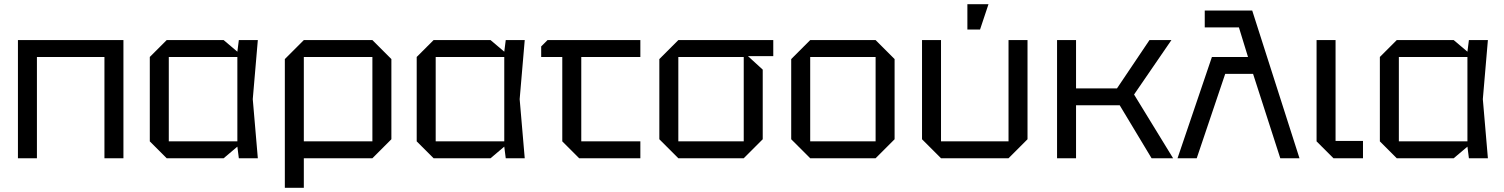

<svg xmlns="http://www.w3.org/2000/svg" viewBox="-20 -750 7130 910"><path d="M65 0V-560H565V0H475V-480H155V0Z M770 0 690 -80V-480L770 -560H1040L1105 -505L1112 -560H1202L1178 -280L1202 0H1112L1105 -55L1040 0ZM780 -80H1105V-480H780Z M1330 140V-470L1420 -560H1745L1835 -470V-90L1745 0H1420V140ZM1745 -480H1420V-80H1745Z M2035 0 1955 -80V-480L2035 -560H2305L2370 -505L2377 -560H2467L2443 -280L2467 0H2377L2370 -55L2305 0ZM2045 -80H2370V-480H2045Z M2645 -80V-480H2545V-530L2575 -560H3015V-480H2735V-80H3015V0H2725Z M3105 -90V-470L3195 -560H3645V-484H3525L3595 -420V-90L3505 0H3195ZM3195 -80H3505V-480H3195Z M3730 -90V-470L3820 -560H4130L4220 -470V-90L4130 0H3820ZM3820 -80H4130V-480H3820Z M4850 -560V-90L4760 0H4440L4350 -90V-560H4440V-80H4760V-560ZM4565 -610V-730H4665L4625 -610Z M4990 0V-560H5080V-331H5274L5428 -560H5532L5355 -302L5540 0H5438L5287 -251H5080V0Z M5690 -700H5915L6139 0H6048L5919 -400H5787L5652 0H5561L5724 -480H5895L5852 -620H5690Z M6220 -560H6310V-82H6440V0H6300L6220 -80Z M6600 0 6520 -80V-480L6600 -560H6870L6935 -505L6942 -560H7032L7008 -280L7032 0H6942L6935 -55L6870 0ZM6610 -80H6935V-480H6610Z"/></svg>

Font: Tektur
Style: Regular
Weight: 400
Designer: Adam Jagosz
Foundry: Adam Jagosz
Version: Version 1.005;gftools[0.9.30]